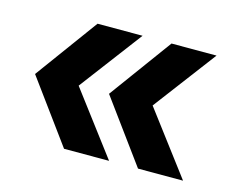

<svg xmlns="http://www.w3.org/2000/svg" viewBox="-61 -554 630 519"><g transform="rotate(15 254.0 -295.0)"><path d="M154 -120 26 -295 154 -470H280L148 -295L280 -120ZM361 -120 233 -295 361 -470H487L355 -295L487 -120Z"/></g></svg>

Font: Host Grotesk Light SemiBold
Style: Regular
Weight: 600
Version: Version 1.003